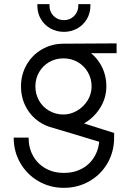

<svg xmlns="http://www.w3.org/2000/svg" viewBox="-20 -726 642 936"><path d="M82.4 -304.9Q82.4 -362.5 109.6 -410.1Q136.7 -457.7 184.4 -485.4Q232 -513 290.5 -513Q348.9 -513 396.5 -485.4Q444.2 -457.7 471.4 -410.1Q498.5 -362.5 498.5 -304.9Q498.5 -248.3 468.3 -200.2Q438 -152.1 389.8 -124.5Q341.5 -96.9 290.4 -96.9Q232.1 -96.9 184.4 -124Q136.8 -151.2 109.6 -198.9Q82.4 -246.5 82.4 -304.9ZM46.7 -55.3H119.4Q119.4 -5.3 141.3 33.9Q163.2 73.1 202.3 95Q241.4 117 291.4 117Q342.2 117 381.4 95.1Q420.6 73.2 442.5 34Q464.4 -5.3 464.4 -55.3H536.4Q536.4 12.8 504.4 68.9Q472.3 124.9 415.9 157.3Q359.5 189.7 291.4 189.7Q223.3 189.7 167.4 157.3Q111.5 124.9 79.1 68.9Q46.7 12.8 46.7 -55.3ZM233.4 -104.2 264.5 -164.2 536.6 -77.7Q536.9 -62.1 536.1 -47.9Q535.3 -33.7 531.1 -14.5ZM426.5 -304.6Q426.5 -342.5 408.4 -374Q390.2 -405.5 358.7 -423.5Q327.2 -441.5 289.4 -441.5Q251.3 -441.5 219.9 -423.5Q188.5 -405.4 170.5 -373.9Q152.5 -342.4 152.5 -304.7Q152.5 -266.9 170.5 -235.4Q188.5 -203.9 219.9 -185.9Q251.3 -167.8 289.4 -167.8Q323.5 -167.8 355.4 -186.2Q387.3 -204.6 406.9 -236.1Q426.5 -267.6 426.5 -304.6ZM290.5 -513 548.4 -514.5V-466.5H290.5ZM162.2 -697.5V-705.8H221.2V-698.5Q221.2 -668.5 241.5 -648.1Q261.9 -627.8 291.9 -627.8Q321.1 -627.8 341.4 -648.1Q361.7 -668.5 361.7 -698.5V-705.8H420.7V-697.5Q420.7 -662.5 403.7 -633.2Q386.7 -604 356.8 -587.3Q326.9 -570.7 291.9 -570.7Q255.9 -570.7 226 -587.3Q196.2 -603.9 179.2 -633.1Q162.2 -662.2 162.2 -697.5Z"/></svg>

Font: Lineal Thin
Style: Regular
Weight: 200
Designer: Created by Frank Adebiaye with contributions from Anton Moglia & Ariel Martín Pérez
Created by Frank ADEBIAYE with FontF
Foundry: Velvetyne Type Foundry
Version: Version 2.000;Glyphs 3.2 (3227)